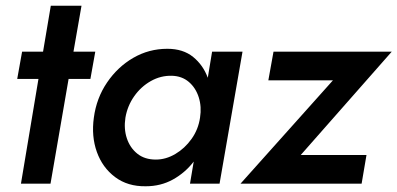

<svg xmlns="http://www.w3.org/2000/svg" viewBox="-20 -640 1385 669"><path d="M57 -460H130L157 -620H264L236 -460H312L295 -365H219L156 0H53L114 -365H40Z M307 -230Q316 -298 353 -352.5Q390 -407 444.5 -438.5Q499 -470 563 -470Q618 -470 653 -441.5Q688 -413 704 -369L719 -460H825L745 0H642L655 -77Q625 -38 582.5 -14.5Q540 9 488 9Q425 10 381 -23Q337 -56 317.5 -110.5Q298 -165 307 -230ZM417 -230Q411 -191 422 -158Q433 -125 458.5 -104.5Q484 -84 523 -84Q558 -84 591 -103.5Q624 -123 647.5 -156Q671 -189 677 -230Q683 -268 672.5 -301Q662 -334 638 -354.5Q614 -375 579 -376Q540 -377 505.5 -357.5Q471 -338 447.5 -304.5Q424 -271 417 -230Z M1140 -360H915L933 -460H1345L1028 -100H1257L1240 0H818Z"/></svg>

Font: Jost* Medium
Style: Italic
Weight: 500
Italic angle: -10°
Version: Version 3.7